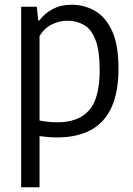

<svg xmlns="http://www.w3.org/2000/svg" viewBox="-20 -571 563 811"><path d="M69.5 220V-542.5H135.5L141.5 -484.5H146.5Q167 -513.5 202 -532.2Q237 -551 282.5 -551Q336 -551 381 -525.2Q426 -499.5 453.2 -440.8Q480.5 -382 480.5 -281Q480.5 -182.5 451.2 -118Q422 -53.5 364 -22Q306 9.5 221 9.5Q202.5 9.5 183.2 7.8Q164 6 147 4V220ZM224 -54.5Q311 -54.5 356 -104.8Q401 -155 401 -274Q401 -357.5 383.2 -403Q365.5 -448.5 334.2 -466Q303 -483.5 264 -483.5Q231 -483.5 199 -467.8Q167 -452 147 -419V-62Q162.5 -58.5 183.8 -56.5Q205 -54.5 224 -54.5Z"/></svg>

Font: Encode Sans SemiCondensed
Style: Regular
Weight: 400
Width: 4
Designer: Multiple Designers
Foundry: Impallari Type
Version: Version 3.002